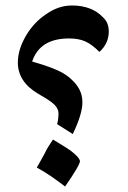

<svg xmlns="http://www.w3.org/2000/svg" viewBox="-20 -617 465 699"><path d="M245 -129 188 -165Q191 -176 192 -186Q193 -196 193 -204Q193 -221 178 -236Q170 -244 155.5 -253.5Q141 -263 120 -275Q45 -319 45 -389Q45 -436 74 -486Q103 -536 149 -566Q193 -597 242 -597Q314 -597 355 -554Q376 -535 376 -502Q376 -459 342 -428Q314 -456 290 -466.5Q266 -477 231 -477Q178 -477 144.5 -456Q111 -435 97 -393Q139 -381 166.5 -370.5Q194 -360 211.5 -349.5Q229 -339 241 -327Q259 -311 269.5 -290.5Q280 -270 280 -244Q280 -202 245 -129ZM217 62Q191 42 165.5 24.5Q140 7 114 -7Q122 -21 129 -33.5Q136 -46 143 -59Q149 -72 156.5 -84Q164 -96 173 -109Q199 -93 218.5 -81Q238 -69 249 -59Q271 -40 271 -30Q271 -16 217 62Z"/></svg>

Font: Noto Naskh Arabic
Style: Regular
Weight: 400
Designer: Monotype Design Team, David Williams, Mohamad Dakak and Nizar Qandah
Foundry: Monotype Imaging Inc.
Version: Version 2.013